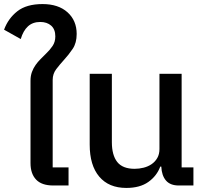

<svg xmlns="http://www.w3.org/2000/svg" viewBox="-48 -912 1005 944"><path d="M214 0Q157 0 129.5 -29Q102 -58 102 -110V-515Q102 -539 109 -558Q116 -577 127 -592.5Q138 -608 151.5 -621.5Q165 -635 178 -648Q197 -666 210.5 -686Q224 -706 224 -733Q224 -768 203.5 -786Q183 -804 150 -804Q113 -804 89.5 -782.5Q66 -761 54 -720L-28 -766Q-8 -821 37 -856.5Q82 -892 161 -892Q239 -892 284 -851.5Q329 -811 329 -745Q329 -701 309.5 -672Q290 -643 267 -618Q246 -595 228.5 -572Q211 -549 211 -519V-89H289V0Z M573 12Q487 12 440 -43.5Q393 -99 393 -201V-549H502V-213Q502 -149 528.5 -115.5Q555 -82 614 -82Q636 -82 658 -87.5Q680 -93 697.5 -105Q715 -117 725.5 -135.5Q736 -154 736 -179V-549H845V-89H903V0H831Q789 0 768 -24.5Q747 -49 745 -93H740Q723 -47 681.5 -17.5Q640 12 573 12Z"/></svg>

Font: IBM Plex Sans Thai Medm
Style: Regular
Weight: 500
Designer: Mike Abbink, Paul van der Laan, Pieter van Rosmalen, Ben Mitchell, Mark Frömberg
Foundry: Bold Monday
Version: Version 1.2